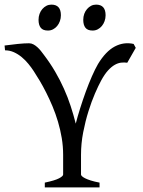

<svg xmlns="http://www.w3.org/2000/svg" viewBox="-20 -819 623 839"><path d="M536.1 -544.9Q522.5 -546.9 508.8 -545.2Q495.1 -543.5 481 -535.4Q466.8 -527.3 451.9 -511Q437 -494.6 421.9 -466.8Q410.2 -445.3 395 -410.4Q379.9 -375.5 366.5 -332.5Q353 -289.6 343.5 -240.7Q334 -191.9 334 -142.1V-56.2Q334 -53.2 338.1 -49.1Q342.3 -44.9 351.8 -40Q361.3 -35.2 376.7 -30.3Q392.1 -25.4 415 -21V0H175.8V-21Q220.2 -30.3 238 -39.8Q255.9 -49.3 255.9 -56.2V-142.1Q255.9 -179.7 249.8 -216.1Q243.7 -252.4 233.4 -287.1Q223.1 -321.8 209.7 -353.8Q196.3 -385.7 182.1 -413.8Q168 -441.9 153.6 -466.1Q139.2 -490.2 127 -508.8Q117.2 -523.9 104 -540Q90.8 -556.2 75 -569.3Q59.1 -582.5 40.8 -590.8Q22.5 -599.1 2 -599.1L0 -620.1Q28.8 -624 57.6 -627Q86.4 -629.9 106.9 -629.9Q117.2 -629.9 126.2 -625Q135.3 -620.1 143.3 -612.8Q151.4 -605.5 158.7 -596.4Q166 -587.4 171.9 -579.1Q199.7 -542.5 221.2 -505.6Q242.7 -468.8 259.5 -431.2Q276.4 -393.6 288.8 -355.5Q301.3 -317.4 311 -278.8Q318.8 -309.6 330.3 -345.9Q341.8 -382.3 354.7 -418Q367.7 -453.6 381.6 -485.4Q395.5 -517.1 408.2 -539.1Q441.9 -594.7 481.4 -615.7Q521 -636.7 564 -627L573.2 -609.9ZM441.4 -752.4Q441.4 -738.8 437 -726.6Q432.6 -714.4 425 -705.3Q417.5 -696.3 407.2 -690.9Q397 -685.5 384.8 -685.5Q362.8 -685.5 353.3 -697.8Q343.8 -710 343.8 -732.4Q343.8 -746.1 348.1 -758.3Q352.5 -770.5 360.4 -779.5Q368.2 -788.6 378.2 -793.7Q388.2 -798.8 399.9 -798.8Q441.4 -798.8 441.4 -752.4ZM246.1 -752.4Q246.1 -738.8 241.7 -726.6Q237.3 -714.4 229.7 -705.3Q222.2 -696.3 211.9 -690.9Q201.7 -685.5 189.5 -685.5Q167.5 -685.5 158 -697.8Q148.4 -710 148.4 -732.4Q148.4 -746.1 152.8 -758.3Q157.2 -770.5 165 -779.5Q172.9 -788.6 182.9 -793.7Q192.9 -798.8 204.6 -798.8Q246.1 -798.8 246.1 -752.4Z"/></svg>

Font: Noto Serif Devanagari
Style: Bold
Weight: 700
Designer: Monotype Design Team
Foundry: Monotype Imaging Inc.
Version: Version 1.01